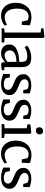

<svg xmlns="http://www.w3.org/2000/svg" viewBox="1381 -2240 870 3672"><g transform="rotate(90 1816.0 -404.0)"><path d="M284.8 11Q200.8 11 145 -26.4Q89.2 -63.7 61.2 -127.9Q33.3 -192 32.9 -271.9Q32.6 -333.7 50.6 -387.6Q68.6 -441.6 104.1 -482.6Q139.6 -523.5 192.2 -546.8Q244.7 -570 313.5 -570Q347.5 -570 376.2 -564.4Q404.8 -558.8 426.7 -551.7Q448.6 -544.6 462.4 -540L457.6 -385.9H392.9L370.4 -487.5Q368.8 -495.8 356.9 -502.1Q345 -508.4 328.4 -512.1Q311.8 -515.8 295.1 -515.8Q250.1 -515.8 216.4 -491.6Q182.8 -467.3 163.9 -419.9Q145 -372.5 144.5 -302.4Q144.2 -240.7 156.4 -194.7Q168.7 -148.7 190.8 -118.7Q212.9 -88.7 243 -73.7Q273.2 -58.7 308.3 -58.7Q338.9 -58.7 366.1 -65.4Q393.2 -72.2 415.2 -82.2Q437.2 -92.2 452.4 -102.4L471.3 -61.9Q454.6 -44.8 425.7 -28Q396.7 -11.2 360.2 -0.1Q323.8 11 284.8 11Z M602.5 -58.1V-746.2L521.6 -756.5V-800.3L682.6 -819.1H684.1L706.1 -803.8V-57.2L792.4 -49.6V0H521.4V-49.6Z M998.9 11Q954.1 11 915.9 -6.5Q877.8 -24 854.5 -59.8Q831.3 -95.5 831.3 -150Q831.3 -200.5 858.7 -235.7Q886.2 -270.8 933.1 -292.5Q980.1 -314.2 1039.5 -324.7Q1099 -335.2 1163.3 -336V-371.5Q1163.3 -416.7 1153.7 -442.6Q1144.1 -468.4 1119.5 -479.4Q1094.9 -490.5 1049.5 -490.5Q991.2 -490.5 947.4 -472Q903.6 -453.4 879.6 -440.6L853.9 -492.9Q864 -501.9 897.2 -519.6Q930.3 -537.4 977.3 -552.1Q1024.3 -566.9 1075.9 -566.9Q1146.3 -566.9 1187.6 -546.7Q1228.8 -526.6 1246.6 -483.2Q1264.4 -439.8 1264.4 -370.3V-51.1H1323.4V-6.6Q1312.3 -3.8 1294.1 -0.3Q1275.9 3.2 1255.8 5.8Q1235.6 8.4 1218.7 8.4Q1192.3 8.4 1181.5 0.5Q1170.7 -7.4 1170.7 -37.1V-69Q1158.2 -56.6 1133.6 -37.6Q1109 -18.6 1074.8 -3.8Q1040.6 11 998.9 11ZM1042.5 -57.4Q1069.2 -57.4 1103.3 -73.1Q1137.4 -88.8 1163.3 -111.3V-283.3Q1088.3 -282.9 1039.8 -266.9Q991.3 -250.8 967.7 -223.6Q944.2 -196.4 944.2 -161.8Q944.2 -124.6 957 -101.6Q969.8 -78.6 992.1 -68Q1014.4 -57.4 1042.5 -57.4Z M1584.5 11Q1547.1 11 1509.5 3.6Q1471.9 -3.7 1441.2 -13.5Q1410.5 -23.2 1393.8 -30.4V-158.4H1459.5L1477.5 -80.3Q1483.8 -70.8 1500.6 -61.7Q1517.4 -52.7 1540.3 -47Q1563.2 -41.3 1587.8 -41.3Q1627.7 -41.3 1652.1 -51.7Q1676.5 -62.1 1687.6 -80.6Q1698.7 -99.1 1698.7 -123.4Q1698.7 -152 1680.7 -171.8Q1662.6 -191.5 1628.7 -208.1Q1594.8 -224.7 1546.6 -243.2Q1497.7 -262.2 1464.8 -286Q1431.8 -309.8 1415.2 -342.4Q1398.6 -374.9 1398.6 -420Q1398.6 -464.5 1425.4 -497.6Q1452.1 -530.6 1498.2 -549Q1544.2 -567.4 1601.6 -567.4Q1644.7 -567.4 1677 -561.2Q1709.3 -555 1731.6 -547.6Q1753.9 -540.3 1766.2 -536.9V-413H1705.6L1685.4 -487Q1680.8 -495.1 1667.6 -501.7Q1654.4 -508.2 1636.2 -512.2Q1618 -516.1 1598.3 -516.1Q1567.3 -516.5 1544.1 -507.2Q1521 -497.9 1508.4 -481.4Q1495.8 -464.8 1495.8 -442.4Q1495.8 -407.6 1514.6 -386.8Q1533.5 -366.1 1563.3 -352.4Q1593.2 -338.8 1626.1 -325.2Q1658.7 -311.7 1689.6 -296.8Q1720.5 -281.8 1745.1 -262.3Q1769.7 -242.8 1784.2 -215.7Q1798.8 -188.7 1798.8 -150.7Q1798.8 -102 1773.3 -65.7Q1747.8 -29.4 1699.7 -9.2Q1651.6 11 1584.5 11Z M2073.5 11Q2036.1 11 1998.5 3.6Q1960.9 -3.7 1930.2 -13.5Q1899.5 -23.2 1882.8 -30.4V-158.4H1948.5L1966.5 -80.3Q1972.8 -70.8 1989.6 -61.7Q2006.4 -52.7 2029.3 -47Q2052.2 -41.3 2076.8 -41.3Q2116.7 -41.3 2141.1 -51.7Q2165.5 -62.1 2176.6 -80.6Q2187.7 -99.1 2187.7 -123.4Q2187.7 -152 2169.7 -171.8Q2151.6 -191.5 2117.7 -208.1Q2083.8 -224.7 2035.6 -243.2Q1986.7 -262.2 1953.8 -286Q1920.8 -309.8 1904.2 -342.4Q1887.6 -374.9 1887.6 -420Q1887.6 -464.5 1914.4 -497.6Q1941.1 -530.6 1987.2 -549Q2033.2 -567.4 2090.6 -567.4Q2133.7 -567.4 2166 -561.2Q2198.3 -555 2220.6 -547.6Q2242.9 -540.3 2255.2 -536.9V-413H2194.6L2174.4 -487Q2169.8 -495.1 2156.6 -501.7Q2143.4 -508.2 2125.2 -512.2Q2107 -516.1 2087.3 -516.1Q2056.3 -516.5 2033.1 -507.2Q2010 -497.9 1997.4 -481.4Q1984.8 -464.8 1984.8 -442.4Q1984.8 -407.6 2003.6 -386.8Q2022.5 -366.1 2052.3 -352.4Q2082.2 -338.8 2115.1 -325.2Q2147.7 -311.7 2178.6 -296.8Q2209.5 -281.8 2234.1 -262.3Q2258.7 -242.8 2273.2 -215.7Q2287.8 -188.7 2287.8 -150.7Q2287.8 -102 2262.3 -65.7Q2236.8 -29.4 2188.7 -9.2Q2140.6 11 2073.5 11Z M2352.7 0V-49.6L2433.5 -58.1V-477.9L2358.4 -495.6V-549.3L2513.7 -567.6H2515.7L2538.7 -550.1V-57.2L2618.1 -49.6V0ZM2477.7 -654.7Q2446 -654.7 2429.7 -674Q2413.4 -693.3 2413.4 -719.7Q2413.4 -748.5 2431.2 -771.1Q2448.9 -793.8 2485.3 -793.8H2486.3Q2517.9 -793.8 2534.2 -774.9Q2550.5 -755.9 2550.5 -729.5Q2550.5 -700.7 2532.8 -677.7Q2515 -654.7 2478.7 -654.7Z M2920.8 11Q2836.8 11 2781 -26.4Q2725.2 -63.7 2697.2 -127.9Q2669.3 -192 2668.9 -271.9Q2668.6 -333.7 2686.6 -387.6Q2704.6 -441.6 2740.1 -482.6Q2775.6 -523.5 2828.2 -546.8Q2880.7 -570 2949.5 -570Q2983.5 -570 3012.2 -564.4Q3040.8 -558.8 3062.7 -551.7Q3084.6 -544.6 3098.4 -540L3093.6 -385.9H3028.9L3006.4 -487.5Q3004.8 -495.8 2992.9 -502.1Q2981 -508.4 2964.4 -512.1Q2947.8 -515.8 2931.1 -515.8Q2886.1 -515.8 2852.4 -491.6Q2818.8 -467.3 2799.9 -419.9Q2781 -372.5 2780.5 -302.4Q2780.2 -240.7 2792.4 -194.7Q2804.7 -148.7 2826.8 -118.7Q2848.9 -88.7 2879 -73.7Q2909.2 -58.7 2944.3 -58.7Q2974.9 -58.7 3002.1 -65.4Q3029.2 -72.2 3051.2 -82.2Q3073.2 -92.2 3088.4 -102.4L3107.3 -61.9Q3090.6 -44.8 3061.7 -28Q3032.7 -11.2 2996.2 -0.1Q2959.8 11 2920.8 11Z M3376.5 11Q3339.1 11 3301.5 3.6Q3263.9 -3.7 3233.2 -13.5Q3202.5 -23.2 3185.8 -30.4V-158.4H3251.5L3269.5 -80.3Q3275.8 -70.8 3292.6 -61.7Q3309.4 -52.7 3332.3 -47Q3355.2 -41.3 3379.8 -41.3Q3419.7 -41.3 3444.1 -51.7Q3468.5 -62.1 3479.6 -80.6Q3490.7 -99.1 3490.7 -123.4Q3490.7 -152 3472.7 -171.8Q3454.6 -191.5 3420.7 -208.1Q3386.8 -224.7 3338.6 -243.2Q3289.7 -262.2 3256.8 -286Q3223.8 -309.8 3207.2 -342.4Q3190.6 -374.9 3190.6 -420Q3190.6 -464.5 3217.4 -497.6Q3244.1 -530.6 3290.2 -549Q3336.2 -567.4 3393.6 -567.4Q3436.7 -567.4 3469 -561.2Q3501.3 -555 3523.6 -547.6Q3545.9 -540.3 3558.2 -536.9V-413H3497.6L3477.4 -487Q3472.8 -495.1 3459.6 -501.7Q3446.4 -508.2 3428.2 -512.2Q3410 -516.1 3390.3 -516.1Q3359.3 -516.5 3336.1 -507.2Q3313 -497.9 3300.4 -481.4Q3287.8 -464.8 3287.8 -442.4Q3287.8 -407.6 3306.6 -386.8Q3325.5 -366.1 3355.3 -352.4Q3385.2 -338.8 3418.1 -325.2Q3450.7 -311.7 3481.6 -296.8Q3512.5 -281.8 3537.1 -262.3Q3561.7 -242.8 3576.2 -215.7Q3590.8 -188.7 3590.8 -150.7Q3590.8 -102 3565.3 -65.7Q3539.8 -29.4 3491.7 -9.2Q3443.6 11 3376.5 11Z"/></g></svg>

Font: Merriweather Light
Style: Regular
Weight: 300
Designer: Eben Sorkin
Foundry: Eben Sorkin
Version: Version 2.100